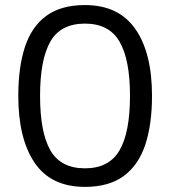

<svg xmlns="http://www.w3.org/2000/svg" viewBox="-20 -728 672 758"><path d="M580.1 -349.6Q580.1 -236.8 553.5 -156.5Q526.9 -76.2 468.5 -33.2Q410.2 9.8 315.4 9.8Q181.2 9.8 116.7 -85.4Q52.2 -180.7 52.2 -349.6Q52.2 -462.4 78.4 -542.5Q104.5 -622.6 162.6 -665.3Q220.7 -708 315.4 -708Q448.2 -708 514.2 -613.8Q580.1 -519.5 580.1 -349.6ZM138.2 -349.6Q138.2 -206.1 178.7 -134.8Q219.2 -63.5 315.4 -63.5Q410.6 -63.5 451.9 -134.5Q493.2 -205.6 493.2 -349.6Q493.2 -492.7 451.9 -563.7Q410.6 -634.8 315.4 -634.8Q219.2 -634.8 178.7 -563.7Q138.2 -492.7 138.2 -349.6Z"/></svg>

Font: Lunasima
Style: Regular
Weight: 400
Designer: The DocRepair Project, Monotype Design Team
Foundry: Google
Version: Version 2.009